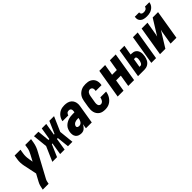

<svg xmlns="http://www.w3.org/2000/svg" viewBox="147 -1866 3207 3207"><g transform="rotate(-45 1750.0 -262.5)"><path d="M16 215 17 208Q23 174 32 140Q41 106 58 75L128 -55L79 -288Q71 -326 69 -366Q67 -406 74 -447L86 -520H224L212 -447Q206 -411 207 -376.5Q208 -342 214 -308L226 -235L283 -342Q296 -367 307.5 -393.5Q319 -420 324 -447L336 -520H474L462 -447Q455 -406 440 -366Q425 -326 403 -288L178 129Q168 148 163.5 168Q159 188 155 208L154 215Z M457 0 570 -260 543 -520H648L670 -304H691L727 -520H833L797 -304H812L906 -520H1017L904 -260L931 0H826L803 -216H782L747 0H641L676 -216H661L568 0Z M1141 8Q1110 8 1082 -2Q1054 -12 1036.5 -34.5Q1019 -57 1015 -87.5Q1011 -118 1016 -148Q1021 -175 1031.5 -201.5Q1042 -228 1062 -249.5Q1082 -271 1107.5 -286Q1133 -301 1159 -309.5Q1185 -318 1212.5 -321Q1240 -324 1266 -324H1303L1306 -341Q1308 -355 1307.5 -368Q1307 -381 1301 -392Q1295 -403 1283.5 -408.5Q1272 -414 1259 -414Q1248 -414 1236.5 -411Q1225 -408 1216.5 -400Q1208 -392 1202 -381.5Q1196 -371 1194 -360H1057V-361Q1061 -384 1071 -407Q1081 -430 1096 -450Q1111 -470 1131.5 -486Q1152 -502 1175 -511.5Q1198 -521 1221.5 -524.5Q1245 -528 1268 -528Q1304 -528 1337 -519.5Q1370 -511 1395 -490Q1420 -469 1433 -438Q1446 -407 1446 -372Q1446 -360 1444.5 -347.5Q1443 -335 1441 -323L1388 0H1250L1263 -83Q1254 -65 1242 -48.5Q1230 -32 1214.5 -18.5Q1199 -5 1179.5 1.5Q1160 8 1141 8ZM1202 -106Q1219 -106 1234.5 -115.5Q1250 -125 1260 -140Q1270 -155 1275.5 -171.5Q1281 -188 1283 -204L1284 -210H1266Q1249 -210 1232 -207.5Q1215 -205 1198.5 -197.5Q1182 -190 1169.5 -176Q1157 -162 1154 -145Q1152 -135 1155.5 -126.5Q1159 -118 1167 -113.5Q1175 -109 1184 -107.5Q1193 -106 1202 -106Z M1700 8Q1671 8 1642.5 2Q1614 -4 1591.5 -19.5Q1569 -35 1553 -58Q1537 -81 1530 -108.5Q1523 -136 1523.5 -165.5Q1524 -195 1529 -225L1549 -345Q1553 -369 1561.5 -394Q1570 -419 1585 -441Q1600 -463 1621.5 -480.5Q1643 -498 1667 -509Q1691 -520 1716.5 -524Q1742 -528 1767 -528Q1794 -528 1820 -524Q1846 -520 1868.5 -508.5Q1891 -497 1908.5 -479Q1926 -461 1935.5 -438Q1945 -415 1947.5 -388.5Q1950 -362 1945 -335L1944 -325H1807V-329Q1810 -344 1809.5 -359Q1809 -374 1803 -386.5Q1797 -399 1784.5 -406.5Q1772 -414 1757 -414Q1742 -414 1727.5 -405.5Q1713 -397 1704.5 -384Q1696 -371 1691 -356Q1686 -341 1684 -326L1664 -206Q1662 -195 1661 -184Q1660 -173 1661 -162Q1662 -151 1664.5 -141Q1667 -131 1673.5 -123Q1680 -115 1689.5 -110.5Q1699 -106 1710 -106Q1725 -106 1739.5 -114.5Q1754 -123 1763 -136Q1772 -149 1777 -164Q1782 -179 1785 -193V-195H1922L1921 -191Q1917 -165 1908 -139.5Q1899 -114 1884 -91Q1869 -68 1848.5 -48Q1828 -28 1803.5 -15Q1779 -2 1752.5 3Q1726 8 1700 8Z M2000 0 2086 -520H2224L2191 -323H2303L2336 -520H2474L2388 0H2250L2284 -209H2172L2138 0Z M2795 0 2881 -520H2993L2907 0ZM2481 0 2567 -520H2679L2649 -343H2665Q2688 -343 2710.5 -338Q2733 -333 2750.5 -320Q2768 -307 2779 -288.5Q2790 -270 2795 -248.5Q2800 -227 2799.5 -203.5Q2799 -180 2795 -157Q2791 -137 2785.5 -117.5Q2780 -98 2770 -79.5Q2760 -61 2745 -45.5Q2730 -30 2711 -19.5Q2692 -9 2672 -4.5Q2652 0 2633 0ZM2632 -93Q2645 -93 2655 -102.5Q2665 -112 2670.5 -124Q2676 -136 2679.5 -148Q2683 -160 2685 -172Q2687 -184 2688 -195.5Q2689 -207 2688 -218Q2687 -229 2681.5 -239.5Q2676 -250 2665 -250H2634L2608 -93Z M3000 0 3086 -520H3224L3189 -312Q3186 -294 3183 -276.5Q3180 -259 3174 -241L3347 -520H3474L3388 0H3250L3284 -208Q3287 -226 3290.5 -243.5Q3294 -261 3300 -279L3127 0ZM3293 -600Q3272 -600 3251.5 -602.5Q3231 -605 3212.5 -612Q3194 -619 3178.5 -631.5Q3163 -644 3153.5 -661Q3144 -678 3142.5 -698.5Q3141 -719 3144 -740H3248Q3246 -728 3249.5 -716.5Q3253 -705 3262 -698Q3271 -691 3283 -688.5Q3295 -686 3307 -686Q3319 -686 3332 -688.5Q3345 -691 3356 -698Q3367 -705 3374.5 -716.5Q3382 -728 3384 -740H3488Q3485 -719 3476.5 -698.5Q3468 -678 3452.5 -661Q3437 -644 3417.5 -631.5Q3398 -619 3377.5 -612Q3357 -605 3335.5 -602.5Q3314 -600 3293 -600Z"/></g></svg>

Font: Iosevka Term Curly Hv Obl
Style: Regular
Weight: 900
Italic angle: -9°
Designer: Belleve Invis
Foundry: Belleve Invis
Version: Version 32.3.0